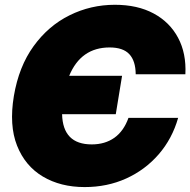

<svg xmlns="http://www.w3.org/2000/svg" viewBox="-20 -759 784 791"><path d="M328.6 11.7Q229.5 11.7 156.5 -31.7Q83.5 -75.2 50.3 -158.9Q17.1 -242.7 37.1 -363.3Q57.6 -484.9 118.4 -568.8Q179.2 -652.8 266.6 -696Q354 -739.3 453.1 -739.3Q546.4 -739.3 612.8 -703.6Q679.2 -668 713.6 -603.5Q748 -539.1 743.7 -453.1H539.1Q538.6 -508.3 512.7 -535.9Q486.8 -563.5 431.6 -563.5Q313.5 -563.5 265.1 -446.8H482.9L457 -288.6H235.8Q238.8 -164.1 357.9 -164.1Q412.6 -164.1 451.2 -191.4Q489.7 -218.8 509.3 -273.4H713.9Q689.5 -187.5 633.8 -123.3Q578.1 -59.1 500 -23.7Q421.9 11.7 328.6 11.7Z"/></svg>

Font: Inter Display Black
Style: Italic
Weight: 900
Italic angle: -9.39999°
Designer: Rasmus Andersson
Foundry: rsms
Version: Version 4.000;git-a52131595